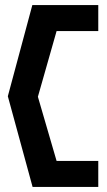

<svg xmlns="http://www.w3.org/2000/svg" viewBox="-20 -670 423 760"><path d="M11 -289 109 70H369V-33H204L130 -287L204 -547H369V-650H108Z"/></svg>

Font: Charger Sport
Style: Blk
Weight: 900
Designer: Jasper
Foundry: Cannot Into Space Fonts
Version: Version 1.1